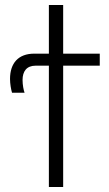

<svg xmlns="http://www.w3.org/2000/svg" viewBox="-20 -746 436 766"><path d="M175 0H232V-484H378V-532H232V-726H175V-532H117C53 -532 20 -494 20 -431C20 -412 24 -389 28 -376H78C74 -387 70 -407 70 -427C70 -461 86 -484 122 -484H175Z"/></svg>

Font: Noto Sans Display SemiCondensed Light
Style: Regular
Weight: 300
Width: 4
Designer: Monotype Design Team
Foundry: Monotype Imaging Inc.
Version: Version 1.900